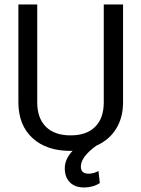

<svg xmlns="http://www.w3.org/2000/svg" viewBox="-20 -641 623 851"><path d="M439.9 -621.1H525.4V-185.5Q524.9 -119.1 494.6 -70.1Q464.4 -21 406.7 4.9Q338.4 54.2 338.4 97.2Q338.4 128.9 372.6 128.9Q393.6 128.9 416.5 117.2L422.4 170.4Q392.1 189.9 352.3 189.9Q312.5 189.9 289.8 167.2Q267.1 144.5 267.1 104.5Q267.1 64.5 301.8 27.3L292.5 27.8Q186 27.8 124.3 -28.8Q62.5 -85.4 61.5 -185.1V-621.1H145V-187.5Q145 -117.7 183.3 -79.3Q221.7 -41 292.7 -41Q363.8 -41 401.9 -79.1Q439.9 -117.2 439.9 -187Z"/></svg>

Font: Yantramanav
Style: Regular
Weight: 400
Version: Version 1.000;PS 1.0;hotconv 1.0.72;makeotf.lib2.5.5900; ttf